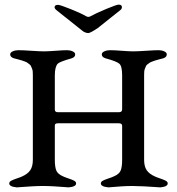

<svg xmlns="http://www.w3.org/2000/svg" viewBox="-20 -808 765 830"><path d="M231 -787Q240 -787 286 -768.5Q332 -750 352 -738Q362 -732 372 -738Q393 -750 438.5 -769Q484 -788 493 -788Q507 -788 507 -777Q507 -770 501 -765L403 -687Q372 -666 362 -665Q355 -665 348 -668Q341 -671 338 -673.5Q335 -676 321 -687L223 -765Q216 -771 216 -777Q216 -787 231 -787ZM217 -266V-117Q217 -86 223.5 -70.5Q230 -55 254 -45Q260 -42 276.5 -36.5Q293 -31 301 -26.5Q309 -22 309 -15Q309 -1 277 2Q275 2 257 0.5Q239 -1 213 -2.5Q187 -4 166 -4Q145 -4 118.5 -2.5Q92 -1 73.5 0.5Q55 2 53 2Q20 -1 20 -15Q20 -22 28 -26.5Q36 -31 52.5 -36.5Q69 -42 75 -45Q100 -56 111 -72.5Q122 -89 122 -117V-482Q122 -491 121.5 -498.5Q121 -506 118 -512.5Q115 -519 113.5 -523Q112 -527 106 -531Q100 -535 98 -537Q96 -539 86.5 -542.5Q77 -546 73.5 -547Q70 -548 57.5 -551.5Q45 -555 40 -556Q24 -561 24 -573Q24 -581 35 -586Q46 -591 59 -591Q79 -591 115.5 -588.5Q152 -586 170 -586Q188 -586 220.5 -588.5Q253 -591 270 -591Q283 -591 294 -586Q305 -581 305 -573Q305 -561 290 -556Q240 -542 230 -533Q217 -520 217 -482V-334Q217 -323 230 -323H495Q508 -323 508 -336V-482Q508 -522 496 -532.5Q484 -543 436 -556Q420 -561 420 -573Q420 -581 431 -586Q442 -591 455 -591Q475 -591 506.5 -588.5Q538 -586 556 -586Q574 -586 611.5 -588.5Q649 -591 666 -591Q679 -591 690 -586Q701 -581 701 -573Q701 -561 686 -556Q681 -555 668.5 -551.5Q656 -548 652.5 -547Q649 -546 639.5 -542.5Q630 -539 627.5 -537Q625 -535 619 -531Q613 -527 611.5 -523Q610 -519 607 -512.5Q604 -506 603.5 -498.5Q603 -491 603 -482V-117Q603 -89 614 -72.5Q625 -56 650 -45Q656 -42 672.5 -36.5Q689 -31 697 -26.5Q705 -22 705 -15Q705 -1 673 2Q671 2 650.5 0.5Q630 -1 601.5 -2.5Q573 -4 552 -4Q531 -4 507 -2.5Q483 -1 467 0.5Q451 2 449 2Q416 -1 416 -15Q416 -22 424 -26.5Q432 -31 448.5 -36.5Q465 -42 471 -45Q495 -55 501.5 -70.5Q508 -86 508 -117V-264Q508 -275 494 -275H232Q231 -275 230 -275Q217 -275 217 -266Z"/></svg>

Font: EB Garamond 08
Style: Regular
Weight: 400
Version: Version 0.016 ; ttfautohint (v1.5)